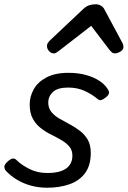

<svg xmlns="http://www.w3.org/2000/svg" viewBox="-26 -860 598 899"><path d="M195 19Q155 19 118.5 9Q82 -1 52 -19.5Q22 -38 1 -61Q-5 -69 -5.5 -79Q-6 -89 9 -103Q22 -115 32.5 -117.5Q43 -120 54 -108Q77 -86 113.5 -68Q150 -50 196 -50Q234 -50 260 -59Q286 -68 299.5 -86.5Q313 -105 313 -131Q313 -157 298.5 -174Q284 -191 261.5 -204Q239 -217 213 -230Q187 -243 164.5 -260.5Q142 -278 127.5 -304.5Q113 -331 113 -371Q113 -408 132 -442Q151 -476 191.5 -497.5Q232 -519 294 -519Q340 -519 376 -509Q412 -499 437 -483Q462 -467 474 -449Q485 -435 484.5 -425.5Q484 -416 471 -405Q460 -396 450 -392Q440 -388 429 -398Q404 -419 370 -434.5Q336 -450 293 -450Q244 -450 222 -429.5Q200 -409 200 -380Q200 -354 214.5 -336Q229 -318 251.5 -305Q274 -292 299.5 -278.5Q325 -265 347.5 -248Q370 -231 384.5 -206.5Q399 -182 399 -144Q399 -85 372 -49Q345 -13 298.5 3Q252 19 195 19ZM226 -610Q213 -610 203.5 -621Q194 -632 194 -644Q194 -653 198 -659Q202 -665 206 -669L364 -818Q378 -831 392 -835.5Q406 -840 422 -840Q435 -840 446.5 -833.5Q458 -827 464 -814L546 -661Q550 -654 551 -649Q552 -644 552 -639Q552 -627 537.5 -618.5Q523 -610 513 -610Q503 -610 497.5 -615Q492 -620 487 -626L401 -739L254 -625Q248 -621 241 -615.5Q234 -610 226 -610Z"/></svg>

Font: Playwrite RO
Style: Regular
Weight: 400
Designer: Veronika Burian, José Scaglione
Foundry: TypeTogether
Version: Version 1.002